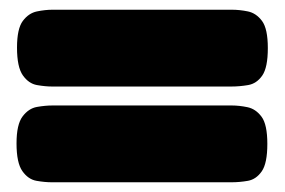

<svg xmlns="http://www.w3.org/2000/svg" viewBox="-20 -455 586 395"><path d="M87 -277Q73 -277 56 -280Q39 -283 27 -300Q15 -317 15 -357Q15 -396 27 -412Q39 -428 56 -431.5Q73 -435 88 -435H457Q473 -435 490 -431.5Q507 -428 519 -412Q531 -396 531 -356Q531 -316 519.5 -299.5Q508 -283 490.5 -280Q473 -277 456 -277ZM87 -80Q72 -80 55 -83Q38 -86 26 -103Q14 -120 14 -160Q14 -199 26.5 -215.5Q39 -232 56 -235Q73 -238 88 -238H457Q472 -238 489 -234.5Q506 -231 518 -215Q530 -199 530 -159Q530 -119 518.5 -102.5Q507 -86 490 -83Q473 -80 456 -80Z"/></svg>

Font: Fredoka SemiExpanded
Style: Bold
Weight: 700
Width: 6
Designer: Ben Nathan
Foundry: Milena B. Brandão, Ben Nathan
Version: Version 2.001